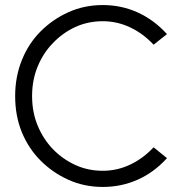

<svg xmlns="http://www.w3.org/2000/svg" viewBox="-20 -730 721 760"><path d="M387 10Q314 10 251.5 -18Q189 -46 141 -94Q93 -142 66.5 -206.5Q40 -271 40 -350Q40 -426 66.5 -492Q93 -558 141 -606Q189 -654 251.5 -682Q314 -710 387 -710Q460 -710 524.5 -681Q589 -652 641 -595L588 -553Q547 -597 495.5 -621.5Q444 -646 387 -646Q328 -646 278 -623Q228 -600 189 -559Q151 -520 129 -466.5Q107 -413 107 -350Q107 -286 129 -233Q151 -180 189 -140Q228 -100 278 -77Q328 -54 387 -54Q444 -54 495.5 -78.5Q547 -103 588 -147L641 -104Q589 -47 524.5 -18.5Q460 10 387 10Z"/></svg>

Font: Kulim Park Light
Style: Regular
Weight: 300
Designer: Noponies / Dale Sattler
Foundry: Noponies
Version: Version 1.000; ttfautohint (v1.8.3)